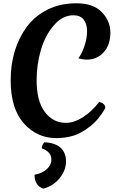

<svg xmlns="http://www.w3.org/2000/svg" viewBox="-20 -826 727 1169"><path d="M584 -205Q621 -197 621 -168Q583 -99 528 -56Q473 -13 424 1Q375 15 323 15Q205 15 125 -75Q45 -165 45 -337Q45 -529 144 -664Q193 -729 269.5 -767.5Q346 -806 446.5 -806Q547 -806 599.5 -752.5Q652 -699 652 -626.5Q652 -554 612 -508.5Q572 -463 508 -463Q486 -463 457 -471Q478 -497 494 -545Q510 -593 510 -636Q510 -679 490 -706Q470 -733 427 -733Q361 -733 308 -672Q255 -611 229 -522Q203 -433 203 -338Q203 -210 253 -144Q303 -78 381 -78Q430 -78 483 -111Q536 -144 584 -205ZM250 40Q318 44 350 74.5Q382 105 382 157Q382 209 344.5 257Q307 305 244 323Q190 303 190 238Q238 229 265.5 203.5Q293 178 293 146Q293 98 234 77Q235 58 250 40Z"/></svg>

Font: MeriendaOneRegular
Style: Regular
Weight: 400
Designer: Eduardo Rodriguez Tunni
Foundry: Eduardo Rodriguez Tunni
Version: Version 1.001